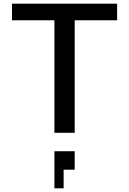

<svg xmlns="http://www.w3.org/2000/svg" viewBox="-20 -720 700 1041"><path d="M275 0H385V-610H615V-700H45V-610H275ZM275 301H325V200H385V100H275Z"/></svg>

Font: Uncut Plan8
Style: Regular
Weight: 400
Designer: Kasper Nordkvist
Foundry: UNCUT.wtf
Version: Version 1.002;Glyphs 3.1.2 (3151)